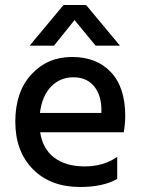

<svg xmlns="http://www.w3.org/2000/svg" viewBox="-20 -740 565 765"><path d="M195 -558H98L233 -720H323L458 -558H361L277 -660ZM139 -290H384V-308Q382 -365 353 -398.5Q324 -432 272 -432Q220 -432 184 -395.5Q148 -359 139 -290ZM299 5Q181 5 111 -66Q41 -137 41 -255.5Q41 -374 105 -443.5Q169 -513 267 -513Q365 -513 422 -452.5Q479 -392 479 -278Q479 -247 473 -213H140Q150 -147 196 -112Q242 -77 317.5 -77Q393 -77 447 -115V-27Q391 5 299 5Z"/></svg>

Font: Hind Colombo Medium
Style: Regular
Weight: 500
Designer: Jyotish Sonowal, Aditi Pimprikar
Foundry: Indian Type Foundry
Version: Version 1.000;PS 1.0;hotconv 1.0.86;makeotf.lib2.5.63406; tt